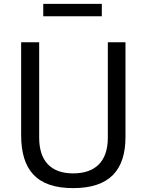

<svg xmlns="http://www.w3.org/2000/svg" viewBox="-20 -960 754 990"><path d="M505 -940H203V-876H505ZM627 -254V-742H536V-250C536 -127 471 -66 357 -66C244 -66 182 -129 182 -250V-742H89V-264C89 -86 167 10 357 10C546 10 627 -84 627 -254Z"/></svg>

Font: 18Franklin
Style: Regular
Weight: 400
Designer: Pablo Impallari, Rodrigo Fuenzalida (Modified by Dan O. Williams)
Version: Version 0.025;PS 000.025;hotconv 1.0.88;makeotf.lib2.5.64775